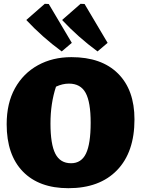

<svg xmlns="http://www.w3.org/2000/svg" viewBox="-20 -974 741 1008"><path d="M339 14Q185 14 100 -73.5Q15 -161 15 -322Q15 -432 58.5 -510.5Q102 -589 179 -631.5Q256 -674 355 -674Q513 -674 599.5 -588Q686 -502 686 -347Q686 -175 594.5 -80.5Q503 14 339 14ZM353 -117Q407 -117 431.5 -168Q456 -219 456 -330Q456 -438 429.5 -486.5Q403 -535 342 -535Q308 -535 274 -519Q245 -431 245 -326Q245 -217 270.5 -167Q296 -117 353 -117ZM304 -704Q202 -779 118 -869L215 -954L236 -953L357 -749ZM492 -704Q390 -779 306 -869L403 -954L424 -953L545 -749Z"/></svg>

Font: Piazzolla Black
Style: Regular
Weight: 900
Designer: Juan Pablo del Peral
Foundry: Huerta Tipografica
Version: Version 1.330